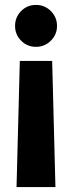

<svg xmlns="http://www.w3.org/2000/svg" viewBox="-20 -547 290 771"><path d="M46.4 204.1 59.6 -302.2H189.5L202.6 204.1ZM124.5 -358.9Q89.4 -358.9 64.9 -383.5Q40.5 -408.2 40.5 -442.9Q40.5 -478 64.9 -502.7Q89.4 -527.3 124.5 -527.3Q159.2 -527.3 184.1 -502.7Q209 -478 209 -442.9Q209 -408.2 184.1 -383.5Q159.2 -358.9 124.5 -358.9Z"/></svg>

Font: Inter Display
Style: Bold
Weight: 700
Designer: Rasmus Andersson
Foundry: rsms
Version: Version 4.001;git-9221beed3